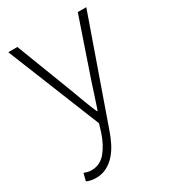

<svg xmlns="http://www.w3.org/2000/svg" viewBox="-173 -569 782 878"><g transform="rotate(-30 218.0 -130.5)"><path d="M73 219Q46 219 24 209L34 170Q42 173 52 175.5Q62 178 73 178Q118 178 148 142Q178 106 196 51L209 9L12 -480H60L176 -178Q187 -148 200.5 -112Q214 -76 228 -44H232Q243 -76 254.5 -112Q266 -148 276 -178L379 -480H424L234 60Q224 90 209.5 119Q195 148 175.5 170Q156 192 130.5 205.5Q105 219 73 219Z"/></g></svg>

Font: TypoPRO Source Sans Pro
Style: Regular
Weight: 300
Designer: Paul D. Hunt
Foundry: Adobe Systems Incorporated
Version: Version 2.020;PS 2.000;hotconv 1.0.86;makeotf.lib2.5.63406